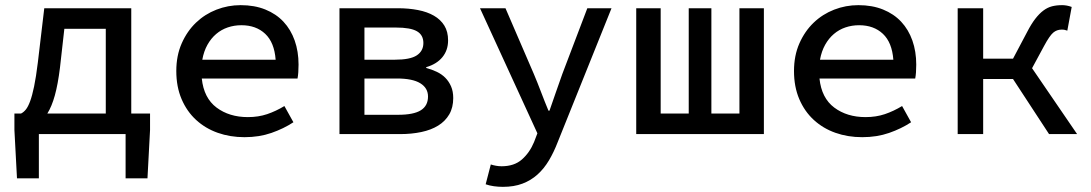

<svg xmlns="http://www.w3.org/2000/svg" viewBox="-20 -521 4240 746"><path d="M213 -258Q205 -193 193 -150Q181 -107 164 -80H391V-409H230ZM46 172 36 -16V-80H62Q72 -85 80.5 -95.5Q89 -106 97 -127.5Q105 -149 112.5 -185Q120 -221 127 -278L152 -489H490V-80H563V-16L553 172H468V0H131V172Z M930 12Q874 12 826 -5Q778 -22 742 -55Q706 -88 685.5 -136Q665 -184 665 -245Q665 -305 686 -352.5Q707 -400 741.5 -433Q776 -466 821 -483.5Q866 -501 915 -501Q969 -501 1011 -484Q1053 -467 1081.5 -436.5Q1110 -406 1125 -363.5Q1140 -321 1140 -270Q1140 -254 1139 -240Q1138 -226 1136 -216H764Q772 -140 821.5 -103Q871 -66 943 -66Q984 -66 1018 -77.5Q1052 -89 1085 -109L1120 -46Q1082 -21 1034.5 -4.5Q987 12 930 12ZM918 -423Q890 -423 865 -414.5Q840 -406 820 -389Q800 -372 786 -347Q772 -322 766 -289H1051Q1046 -356 1010.5 -389.5Q975 -423 918 -423Z M1299 0V-489H1526Q1568 -489 1604 -482Q1640 -475 1666 -460Q1692 -445 1706.5 -421.5Q1721 -398 1721 -364Q1721 -326 1699 -299Q1677 -272 1636 -260V-257Q1658 -251 1677 -242Q1696 -233 1710 -219Q1724 -205 1732.5 -185.5Q1741 -166 1741 -140Q1741 -103 1725.5 -76.5Q1710 -50 1682.5 -33Q1655 -16 1617 -8Q1579 0 1535 0ZM1396 -289H1514Q1574 -289 1599.5 -306Q1625 -323 1625 -354Q1625 -385 1600 -399.5Q1575 -414 1518 -414H1396ZM1396 -75H1527Q1587 -75 1615 -92.5Q1643 -110 1643 -146Q1643 -179 1613 -197.5Q1583 -216 1522 -216H1396Z M1934 205Q1916 205 1898.5 202.5Q1881 200 1867 195L1887 118Q1896 121 1907 123Q1918 125 1929 125Q1978 125 2008 98.5Q2038 72 2055 31L2068 -3L1845 -489H1944L2054 -234Q2068 -201 2082 -164Q2096 -127 2111 -91H2115Q2127 -126 2140 -163Q2153 -200 2165 -234L2262 -489H2356L2147 31Q2132 70 2113 102Q2094 134 2068.5 157Q2043 180 2010 192.5Q1977 205 1934 205Z M2452 0V-489H2547V-80H2656V-489H2744V-80H2853V-489H2948V0Z M3330 12Q3274 12 3226 -5Q3178 -22 3142 -55Q3106 -88 3085.5 -136Q3065 -184 3065 -245Q3065 -305 3086 -352.5Q3107 -400 3141.5 -433Q3176 -466 3221 -483.5Q3266 -501 3315 -501Q3369 -501 3411 -484Q3453 -467 3481.5 -436.5Q3510 -406 3525 -363.5Q3540 -321 3540 -270Q3540 -254 3539 -240Q3538 -226 3536 -216H3164Q3172 -140 3221.5 -103Q3271 -66 3343 -66Q3384 -66 3418 -77.5Q3452 -89 3485 -109L3520 -46Q3482 -21 3434.5 -4.5Q3387 12 3330 12ZM3318 -423Q3290 -423 3265 -414.5Q3240 -406 3220 -389Q3200 -372 3186 -347Q3172 -322 3166 -289H3451Q3446 -356 3410.5 -389.5Q3375 -423 3318 -423Z M3701 0V-489H3800V-293H3916L3971 -397Q3987 -428 4002.5 -448Q4018 -468 4034 -480Q4050 -492 4067.5 -496.5Q4085 -501 4107 -501Q4125 -501 4144 -494L4127 -402Q4121 -404 4116.5 -405Q4112 -406 4105 -406Q4086 -406 4072 -394Q4058 -382 4037 -343L3990 -256L4165 0H4056L3916 -214H3800V0Z"/></svg>

Font: SauceCodePro Nerd Font Mono
Style: Regular
Weight: 500
Monospace: yes
Designer: Paul D. Hunt, Teo Tuominen
Foundry: Adobe Systems Incorporated
Version: Version 2.030;PS 1.000;hotconv 16.6.51;makeotf.lib2.5.65220;